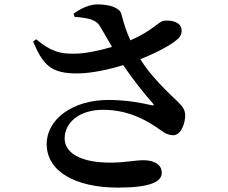

<svg xmlns="http://www.w3.org/2000/svg" viewBox="-20 -807 1040 876"><path d="M474 -351C312 -351 193 -263 193 -150C193 -22 329 49 518 49C666 49 718 22 718 -18C718 -60 678 -76 634 -76C595 -76 553 -65 483 -65C343 -65 275 -112 275 -175C275 -250 345 -306 449 -306C560 -306 636 -264 687 -231C720 -209 740 -190 770 -190C807 -190 825 -246 825 -281C824 -304 816 -319 792 -342C740 -392 671 -456 620 -537C694 -566 764 -603 793 -631C812 -649 814 -677 799 -694C782 -712 750 -715 725 -712C703 -707 672 -665 575 -623C559 -657 547 -692 533 -745C527 -769 483 -787 426 -787C386 -787 347 -767 316 -745L320 -730C377 -726 416 -718 433 -692C449 -667 470 -629 491 -593C431 -575 364 -562 319 -562C250 -561 210 -574 145 -628L131 -617C176 -514 209 -470 337 -472C400 -473 479 -490 542 -510C586 -445 639 -378 676 -337C685 -327 683 -325 671 -327C632 -336 561 -351 474 -351Z"/></svg>

Font: Noto Serif CJK HK
Style: Bold
Weight: 700
Designer: Ryoko NISHIZUKA 西塚涼子 (kana & ideographs); Frank Grießhammer (Latin, Greek & Cyrillic); Wenlong ZHANG 张文龙 (bopomofo); San
Foundry: Adobe
Version: Version 2.001;hotconv 1.1.0;makeotfexe 2.6.0